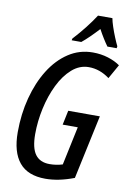

<svg xmlns="http://www.w3.org/2000/svg" viewBox="-101 -993 726 1064"><g transform="rotate(10 262.0 -460.5)"><path d="M231 10Q132 10 84 -48Q36 -106 36 -218Q36 -320 60 -411.5Q84 -503 128 -573.5Q172 -644 233.5 -684.5Q295 -725 370 -725Q416 -725 456 -712.5Q496 -700 524 -680L479 -600Q424 -641 362 -641Q310 -641 267.5 -603.5Q225 -566 195 -504.5Q165 -443 149 -369.5Q133 -296 133 -224Q133 -146 159.5 -110Q186 -74 240 -74Q278 -74 313 -85L359 -302H274L291 -383H469L392 -23Q306 10 231 10ZM244 -781Q314 -857 362 -931H443Q446 -913 455.5 -884.5Q465 -856 476.5 -828Q488 -800 497 -782L495 -771H443Q430 -789 416 -811.5Q402 -834 388 -860Q363 -833 339.5 -810Q316 -787 296 -771H242Z"/></g></svg>

Font: Noto Sans ExtraCondensed Medium
Style: Italic
Weight: 500
Width: 2
Italic angle: -12°
Designer: Monotype Design Team
Foundry: Monotype Imaging Inc.
Version: Version 2.013; ttfautohint (v1.8.4.7-5d5b)